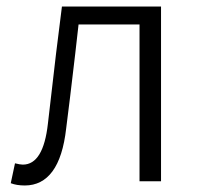

<svg xmlns="http://www.w3.org/2000/svg" viewBox="-20 -556 612 589"><path d="M13 6 26 -55Q42 -51 50 -51Q113 -51 127 -177Q140 -285 152 -392L170 -536H474V0H408V-481H221L211 -393Q193 -239 183 -162Q173 -74 141 -30.5Q109 13 56 13Q31 13 13 6Z"/></svg>

Font: 寒蝉端黑体 Light
Style: Regular
Weight: 300
Designer: ChillDuanSans {Warren2060}; 
Source Han Sans {Ryoko NISHIZUKA 西塚涼子 (kana, bopomofo & ideographs); Paul D. Hunt (Latin, G
Foundry: ChillType&Adobe
Version: Version 1.300;Glyphs 3.3 (3306)